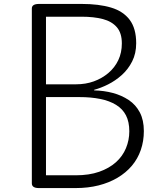

<svg xmlns="http://www.w3.org/2000/svg" viewBox="-20 -957 805 977"><path d="M178 0Q142 0 142 -24V-914Q142 -937 179 -937H395Q483 -937 545 -918.5Q607 -900 640 -856Q673 -812 673 -737Q673 -685 652.5 -644.5Q632 -604 599.5 -575Q567 -546 530 -527.5Q493 -509 459 -500V-497Q509 -496 554 -484Q599 -472 635 -448Q671 -424 691.5 -385Q712 -346 712 -290Q712 -239 696.5 -194Q681 -149 651 -113.5Q621 -78 578 -52.5Q535 -27 481.5 -13.5Q428 0 365 0ZM214 -65H365Q434 -65 485 -83Q536 -101 570 -131.5Q604 -162 621 -203Q638 -244 638 -289Q638 -337 621 -370Q604 -403 570.5 -423.5Q537 -444 490 -453.5Q443 -463 384 -463H214ZM214 -528H367Q416 -528 457.5 -543Q499 -558 531.5 -585.5Q564 -613 582 -651Q600 -689 600 -736Q600 -789 574.5 -818.5Q549 -848 503.5 -860Q458 -872 395 -872H214Z"/></svg>

Font: Playwrite US Modern Light
Style: Regular
Weight: 300
Designer: Veronika Burian, José Scaglione
Foundry: TypeTogether
Version: Version 1.003